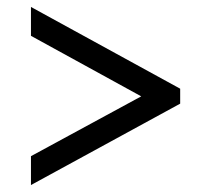

<svg xmlns="http://www.w3.org/2000/svg" viewBox="-20 -634 607 552"><path d="M69 -185 386 -357 69 -531V-614L498 -379V-336L69 -102Z"/></svg>

Font: Noto Serif Sinhala ExtraBold
Style: Regular
Weight: 800
Designer: Jelle Bosma - Monotype Design Team
Foundry: Monotype Imaging Inc.
Version: Version 2.007; ttfautohint (v1.8.4.7-5d5b)